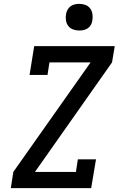

<svg xmlns="http://www.w3.org/2000/svg" viewBox="-20 -974 640 994"><path d="M36 0 49 -84 449 -651H236L226 -586H133L157 -735H574L560 -651L161 -84H373L383 -149H477L452 0ZM390 -816Q374 -816 358.5 -821.5Q343 -827 333.5 -839.5Q324 -852 321.5 -868.5Q319 -885 322 -902Q324 -913 330 -924Q336 -935 346 -942Q356 -949 367.5 -951.5Q379 -954 390 -954Q407 -954 422 -948.5Q437 -943 446.5 -930.5Q456 -918 458.5 -901.5Q461 -885 458 -868Q457 -857 451 -846Q445 -835 435 -828Q425 -821 413.5 -818.5Q402 -816 390 -816Z"/></svg>

Font: Iosevka Slab MdExObl
Style: Regular
Weight: 500
Width: 7
Italic angle: -9°
Monospace: yes
Designer: Belleve Invis
Foundry: Belleve Invis
Version: Version 11.1.1; ttfautohint (v1.8.3)